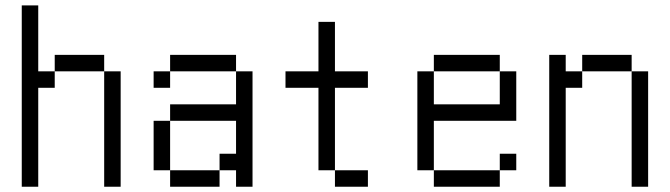

<svg xmlns="http://www.w3.org/2000/svg" viewBox="-20 -708 2540 728"><path d="M62.5 -687.5V0H125Q125 0 125 -375H187.5V-437.5H125Q125 -437.5 125 -687.5ZM375 -437.5V0H437.5V-437.5ZM187.5 -437.5H375V-500H187.5Z M625 -62.5V0H812.5V-62.5ZM625 -62.5V-250H562.5V-62.5ZM875 -62.5V0H937.5V-437.5H875Q875 -437.5 875 -312.5H625V-250H875Q875 -250 875 -125H812.5V-62.5ZM625 -437.5H562.5V-375H625ZM625 -437.5H875V-500H625Z M1375 0V-62.5H1250V0ZM1375 -375V-437.5H1250V-625H1187.5V-437.5H1062.5V-375H1187.5V-62.5H1250V-375Z M1937.5 -62.5V-125H1875V-62.5H1625V0H1875V-62.5ZM1625 -62.5V-250H1937.5V-437.5H1875Q1875 -437.5 1875 -312.5H1625Q1625 -312.5 1625 -437.5H1562.5Q1562.5 -437.5 1562.5 -62.5ZM1625 -437.5H1875V-500H1625Z M2062.5 -500Q2062.5 -500 2062.5 0H2125Q2125 0 2125 -375H2187.5V-437.5H2125V-500ZM2375 -437.5V0H2437.5V-437.5ZM2187.5 -437.5H2375V-500H2187.5Z"/></svg>

Font: Unifont
Style: Regular
Weight: 500
Version: Version 15.1.04